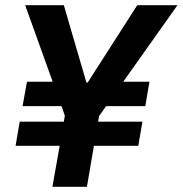

<svg xmlns="http://www.w3.org/2000/svg" viewBox="-20 -720 704 740"><path d="M182 0H315L342 -158H513L529 -251H358L362 -273L389 -311H540L556 -405H455L664 -700H509L318 -402H313L226 -700H77L183 -405H84L67 -311H217L230 -274L226 -251H56L40 -158H210Z"/></svg>

Font: Fixel Text 20240404 SemiBold
Style: Italic
Weight: 600
Width: 4
Italic angle: -10°
Designer: AlfaBravo + MacPaw
Foundry: Kyrylo Tkachov, Marchela Mozhyna, Serhii Makarenko, Maria Weinstein, Zakhar Kryvoshyya
Version: Version 1.211;Glyphs 3.2 (3225)